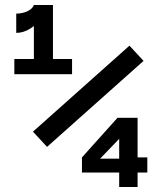

<svg xmlns="http://www.w3.org/2000/svg" viewBox="-20 -750 660 770"><path d="M115.9 -730H169Q169 -708.8 150.8 -682.2Q132.5 -655.5 103.7 -636.8Q74.8 -618.1 45.1 -618.1V-695.3Q58.4 -695.3 73 -698.9Q87.7 -702.5 99.5 -710.4Q111.4 -718.3 115.9 -730ZM115.9 -452.5V-730H192.4V-452.5ZM37.5 -513.3H269V-452.5H37.5ZM555.7 -505.8 168.7 -160.9 112.2 -222 499.2 -566.9ZM458 0V-211.9L471.6 -207.4L370 -101.8L356.8 -113.8H482.6L507.2 -118.8H570.8V-58H308.7V-118.8L451.2 -277.5H531.8V0Z"/></svg>

Font: Monaspace Neon Var
Style: Regular
Weight: 400
Designer: Riley Cran and the Lettermatic Team
Version: Version 1.000 (Monaspace Neon Var)